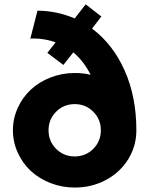

<svg xmlns="http://www.w3.org/2000/svg" viewBox="-20 -841 670 871"><path d="M397.5 -711.4Q491.7 -641.1 545.2 -521.7Q598.6 -402.3 598.6 -250Q598.6 -178.7 561.8 -118.9Q524.9 -59.1 460.7 -24.7Q396.5 9.8 318.8 9.8Q261.2 9.8 209.2 -10.5Q157.2 -30.8 119.9 -65.4Q82.5 -100.1 60.5 -148.4Q38.6 -196.8 38.6 -250Q38.6 -303.2 60.5 -351.6Q82.5 -399.9 119.9 -434.6Q157.2 -469.2 209.2 -489.5Q261.2 -509.8 318.8 -509.8Q361.8 -509.8 391.1 -501.5Q360.8 -563 312.5 -603.5L267.6 -546.4L194.8 -601.1L232.4 -648.9Q177.2 -668.5 117.7 -666L149.9 -792.5Q236.3 -792.5 318.8 -757.3L368.7 -821.3L439.9 -766.1ZM234.6 -165.8Q269 -131.3 318.8 -131.3Q368.7 -131.3 403.1 -165.8Q437.5 -200.2 437.5 -250Q437.5 -299.8 403.1 -334.2Q368.7 -368.7 318.8 -368.7Q269 -368.7 234.6 -334.2Q200.2 -299.8 200.2 -250Q200.2 -200.2 234.6 -165.8Z"/></svg>

Font: Now
Style: Bold
Weight: 700
Designer: Alfredo Marco Pradil
Foundry: Alfredo Marco Pradil
Version: Version 1.002;PS 001.002;hotconv 1.0.88;makeotf.lib2.5.64775